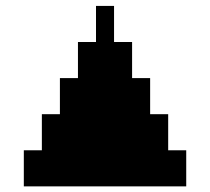

<svg xmlns="http://www.w3.org/2000/svg" viewBox="-20 -708 728 665"><path d="M62.5 -125H125V-62.5H62.5ZM125 -125H187.5V-62.5H125ZM187.5 -125H250V-62.5H187.5ZM250 -125H312.5V-62.5H250ZM312.5 -125H375V-62.5H312.5ZM375 -125H437.5V-62.5H375ZM437.5 -125H500V-62.5H437.5ZM500 -125H562.5V-62.5H500ZM500 -187.5H562.5V-125H500ZM437.5 -187.5H500V-125H437.5ZM375 -187.5H437.5V-125H375ZM250 -187.5H312.5V-125H250ZM187.5 -187.5H250V-125H187.5ZM125 -187.5H187.5V-125H125ZM62.5 -187.5H125V-125H62.5ZM312.5 -187.5H375V-125H312.5ZM125 -250H187.5V-187.5H125ZM187.5 -250H250V-187.5H187.5ZM250 -250H312.5V-187.5H250ZM312.5 -250H375V-187.5H312.5ZM375 -250H437.5V-187.5H375ZM437.5 -250H500V-187.5H437.5ZM437.5 -312.5H500V-250H437.5ZM375 -312.5H437.5V-250H375ZM312.5 -312.5H375V-250H312.5ZM250 -312.5H312.5V-250H250ZM187.5 -312.5H250V-250H187.5ZM125 -312.5H187.5V-250H125ZM187.5 -375H250V-312.5H187.5ZM250 -375H312.5V-312.5H250ZM312.5 -375H375V-312.5H312.5ZM375 -375H437.5V-312.5H375ZM375 -437.5H437.5V-375H375ZM312.5 -437.5H375V-375H312.5ZM250 -437.5H312.5V-375H250ZM187.5 -437.5H250V-375H187.5ZM250 -500H312.5V-437.5H250ZM312.5 -500H375V-437.5H312.5ZM312.5 -562.5H375V-500H312.5ZM250 -562.5H312.5V-500H250ZM562.5 -125H625V-62.5H562.5ZM562.5 -187.5H625V-125H562.5ZM500 -250H562.5V-187.5H500ZM500 -312.5H562.5V-250H500ZM437.5 -375H500V-312.5H437.5ZM437.5 -437.5H500V-375H437.5ZM375 -500H437.5V-437.5H375ZM375 -562.5H437.5V-500H375ZM312.5 -625H375V-562.5H312.5ZM312.5 -687.5H375V-625H312.5Z"/></svg>

Font: Yarndings 12
Style: Regular
Weight: 400
Designer: Sarah Cadigan-Fried
Version: Version 1.000; ttfautohint (v1.8.4.7-5d5b)